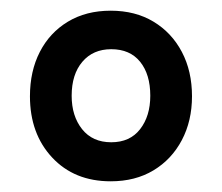

<svg xmlns="http://www.w3.org/2000/svg" viewBox="-20 -750 416 359"><path d="M187 -411Q119 -411 77.5 -455.5Q36 -500 36 -570Q36 -617 54.5 -653Q73 -689 107 -709.5Q141 -730 187 -730Q233 -730 267 -709.5Q301 -689 320 -653Q339 -617 339 -570Q339 -524 320 -488Q301 -452 267 -431.5Q233 -411 187 -411ZM188 -484Q223 -484 242 -508.5Q261 -533 261 -571Q261 -611 242 -634.5Q223 -658 188 -658Q154 -658 134 -634.5Q114 -611 114 -571Q114 -533 133.5 -508.5Q153 -484 188 -484Z"/></svg>

Font: Noto Serif Khmer SemiCondensed Black
Style: Regular
Weight: 900
Width: 4
Designer: Danh Hong and the Monotype Design Team
Foundry: Monotype Imaging Inc.
Version: Version 2.004